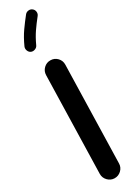

<svg xmlns="http://www.w3.org/2000/svg" viewBox="-290 -1060 813 1135"><g transform="rotate(-30 116.0 -492.0)"><path d="M108.4 64.7Q135.4 65.1 154.8 46.5Q174.2 28 174.6 1.5L191.7 -663.1Q192.4 -690.1 173.9 -709.5Q155.4 -728.9 128.4 -729.2Q101.9 -730 82.5 -711.5Q63 -693 62.3 -666L45.2 -1.5Q44.8 25 63.4 44.5Q81.9 64 108.4 64.7ZM188 -1042Q177.1 -1050.7 162.7 -1049Q148.2 -1047.4 139.2 -1036.1Q111.8 -1002 85.3 -964.4Q58.8 -926.8 36.3 -876.7Q30.8 -863.8 36 -849.8Q41.3 -835.8 53.5 -830.3Q66 -824.8 80.2 -830.1Q94.4 -835.3 99.9 -847.9Q120.1 -892.1 143.1 -925.5Q166.1 -959 193.5 -993.2Q202.5 -1004 200.9 -1018.7Q199.2 -1033.4 188 -1042Z"/></g></svg>

Font: Mikhak VF
Style: Regular
Weight: 100
Designer: Amin Abedi
Version: Version 3.001